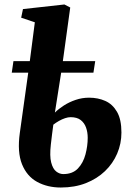

<svg xmlns="http://www.w3.org/2000/svg" viewBox="-20 -826 610 857"><path d="M225 -323.5Q241.5 -340 265.2 -355.2Q289 -370.5 317.8 -380.2Q346.5 -390 377.5 -390Q417.5 -390 450 -375.5Q482.5 -361 502.2 -327Q522 -293 522 -234.5Q522 -185 503 -140.5Q484 -96 448.5 -62Q413 -28 363.2 -8.5Q313.5 11 251.5 11Q192 11 146 -14Q100 -39 78.2 -93Q56.5 -147 68.5 -233L106 -501.5H32.5L40 -553H113L135.5 -726.5L74.5 -747L82.5 -785.5L267.5 -806L293.5 -792.5L260.5 -553H405L397 -501.5H253ZM295 -303Q284 -303 270.5 -298.5Q257 -294 243.2 -286.2Q229.5 -278.5 218 -269.5Q215 -247 212.2 -225.2Q209.5 -203.5 207 -181.5Q201 -129.5 208.5 -100.8Q216 -72 231 -60.5Q246 -49 262.5 -49Q304 -49 327.8 -74Q351.5 -99 361.5 -136.8Q371.5 -174.5 371.5 -211Q371.5 -235.5 364.2 -256.2Q357 -277 340.5 -290Q324 -303 295 -303Z"/></svg>

Font: Merriweather ExtraBold
Style: Italic
Weight: 800
Italic angle: -7.8°
Version: Version 2.101